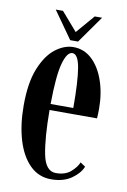

<svg xmlns="http://www.w3.org/2000/svg" viewBox="-79 -713 509 771"><g transform="rotate(10 175.5 -327.0)"><path d="M184.5 10.5Q133.5 10.5 97.8 -25Q62 -60.5 43.5 -122.2Q25 -184 25 -263Q25 -356.5 49 -415Q73 -473.5 109 -500.8Q145 -528 181.5 -528Q225 -528 257.2 -498Q289.5 -468 307.5 -416.2Q325.5 -364.5 325.5 -301Q325.5 -280.5 324 -262.5H130.5Q131 -149.5 144 -83.5Q157 -17.5 199 -17.5Q237 -17.5 259.2 -36.8Q281.5 -56 290 -77L310.5 -63Q299.5 -35 266.8 -12.2Q234 10.5 184.5 10.5ZM181.5 -503.5Q159.5 -503.5 145.5 -453Q131.5 -402.5 130.5 -287H223Q223 -397 213.8 -450.2Q204.5 -503.5 181.5 -503.5ZM163.5 -553 85 -664H114.5L179.5 -589L244 -664H274L195.5 -553Z"/></g></svg>

Font: Imbue 50pt SemiBold
Style: Regular
Weight: 600
Designer: Tyler Finck
Foundry: Etcetera Type Company
Version: Version 1.102; ttfautohint (v1.8.3)